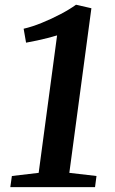

<svg xmlns="http://www.w3.org/2000/svg" viewBox="-20 -772 475 792"><path d="M29 -46 139.5 -59 215.5 -626Q197.5 -620.5 176.5 -615.2Q155.5 -610 133.2 -605Q111 -600 87.5 -596L77.5 -653.5Q112.5 -661.5 152.5 -677.8Q192.5 -694 230 -713.8Q267.5 -733.5 293.5 -752.5L357 -738L266 -59L378 -46L372 0H22.5Z"/></svg>

Font: Merriweather 28pt SemiBold
Style: Italic
Weight: 600
Italic angle: -7.8°
Version: Version 2.101